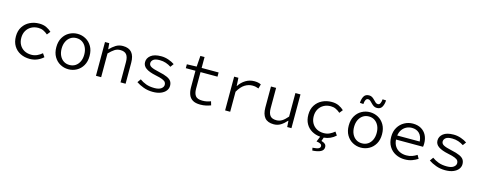

<svg xmlns="http://www.w3.org/2000/svg" viewBox="-35 -1755 7407 2961"><g transform="rotate(15 3668.5 -274.5)"><path d="M384.8 13.2Q300.8 13.2 234.1 -20Q167.5 -53.2 128.7 -116.5Q89.8 -179.7 89.8 -269Q89.8 -358.9 130.9 -422.1Q171.9 -485.4 240 -518.6Q308.1 -551.8 389.2 -551.8Q455.6 -551.8 503.9 -528.6Q552.2 -505.4 585.9 -473.1L543.9 -419.9Q510.3 -449.2 473.4 -466.6Q436.5 -483.9 393.1 -483.9Q328.6 -483.9 279.8 -456.5Q231 -429.2 203.4 -380.9Q175.8 -332.5 175.8 -269Q175.8 -205.1 202.9 -157Q230 -108.9 278.3 -82Q326.7 -55.2 391.1 -55.2Q441.9 -55.2 484.1 -75.2Q526.4 -95.2 561 -125L598.1 -70.8Q554.7 -31.2 500.2 -9Q445.8 13.2 384.8 13.2Z M1001 13.2Q930.7 13.2 869.9 -20Q809.1 -53.2 772 -116.5Q734.9 -179.7 734.9 -269Q734.9 -358.9 772 -422.1Q809.1 -485.4 869.9 -518.6Q930.7 -551.8 1001 -551.8Q1071.3 -551.8 1131.8 -518.6Q1192.4 -485.4 1229.2 -422.1Q1266.1 -358.9 1266.1 -269Q1266.1 -179.7 1229.2 -116.5Q1192.4 -53.2 1131.8 -20Q1071.3 13.2 1001 13.2ZM1001 -55.2Q1054.7 -55.2 1095.2 -82Q1135.7 -108.9 1158.4 -157Q1181.2 -205.1 1181.2 -269Q1181.2 -332.5 1158.4 -380.9Q1135.7 -429.2 1095.2 -456.5Q1054.7 -483.9 1001 -483.9Q946.8 -483.9 906.2 -456.5Q865.7 -429.2 842.8 -380.9Q819.8 -332.5 819.8 -269Q819.8 -205.1 842.8 -157Q865.7 -108.9 906.2 -82Q946.8 -55.2 1001 -55.2Z M1439.9 0V-539.1H1507.8L1516.1 -444.8H1520Q1563.5 -490.7 1612.3 -521.2Q1661.1 -551.8 1725.1 -551.8Q1820.8 -551.8 1866.9 -496.8Q1913.1 -441.9 1913.1 -334V0H1832V-324.2Q1832 -404.3 1801.3 -442.6Q1770.5 -481 1701.2 -481Q1651.4 -481 1611.6 -455.1Q1571.8 -429.2 1522.9 -378.9V0Z M2348.1 13.2Q2268.6 13.2 2200.2 -12Q2131.8 -37.1 2083 -70.8L2122.1 -126Q2168 -92.3 2224.4 -71.5Q2280.8 -50.8 2357.9 -50.8Q2429.2 -50.8 2465.1 -77.4Q2501 -104 2501 -140.1Q2501 -162.1 2489.3 -180.2Q2477.5 -198.2 2440.2 -214.1Q2402.8 -230 2327.1 -245.1Q2222.7 -266.6 2169.4 -303.7Q2116.2 -340.8 2116.2 -400.9Q2116.2 -464.8 2171.4 -508.3Q2226.6 -551.8 2336.9 -551.8Q2396 -551.8 2453.6 -531.7Q2511.2 -511.7 2550.8 -483.9L2512.2 -431.2Q2474.6 -456.5 2428.2 -472.2Q2381.8 -487.8 2330.1 -487.8Q2256.3 -487.8 2227.1 -463.1Q2197.8 -438.5 2197.8 -405.8Q2197.8 -369.1 2236.6 -348.6Q2275.4 -328.1 2359.9 -310.1Q2450.7 -291 2499 -268.3Q2547.4 -245.6 2565.7 -215.8Q2584 -186 2584 -145Q2584 -102.1 2556.4 -66.2Q2528.8 -30.3 2476.1 -8.5Q2423.3 13.2 2348.1 13.2Z M3106.9 13.2Q3028.8 13.2 2984.1 -14.6Q2939.5 -42.5 2920.7 -92.3Q2901.9 -142.1 2901.9 -208V-472.2H2748V-534.2L2903.8 -539.1L2916 -712.9H2982.9V-539.1H3253.9V-472.2H2982.9V-206.1Q2982.9 -132.3 3012.7 -93.3Q3042.5 -54.2 3123 -54.2Q3162.1 -54.2 3194.1 -61Q3226.1 -67.9 3255.9 -80.1L3273.9 -19Q3237.3 -5.4 3197.3 3.9Q3157.2 13.2 3106.9 13.2Z M3502 0V-539.1H3569.8L3577.1 -410.2H3580.1Q3622.1 -475.1 3684.6 -513.4Q3747.1 -551.8 3822.8 -551.8Q3853 -551.8 3879.2 -546.9Q3905.3 -542 3930.2 -529.8L3911.1 -460Q3882.3 -469.7 3862.3 -474.4Q3842.3 -479 3811 -479Q3748.5 -479 3690.9 -443.1Q3633.3 -407.2 3583 -319.8V0Z M4278.8 13.2Q4182.1 13.2 4136 -41.7Q4089.8 -96.7 4089.8 -204.1V-539.1H4171.9V-214.8Q4171.9 -135.7 4202.1 -96.9Q4232.4 -58.1 4302.7 -58.1Q4351.6 -58.1 4392.1 -82.8Q4432.6 -107.4 4480 -163.1V-539.1H4561V0H4493.2L4486.8 -97.2H4481.9Q4439.9 -48.3 4390.6 -17.6Q4341.3 13.2 4278.8 13.2Z M5079.1 12.2 5059.1 70.8Q5095.7 80.1 5117.4 98.1Q5139.2 116.2 5139.2 149.9Q5139.2 197.3 5092.8 221.4Q5046.4 245.6 4960.9 250L4952.1 207Q5022.5 202.6 5048.1 189.2Q5073.7 175.8 5073.7 150.9Q5073.7 129.4 5054.4 116.5Q5035.2 103.5 4987.8 97.2L5022.9 12.2Q4946.3 5.9 4886.7 -28.8Q4827.1 -63.5 4793 -124.3Q4758.8 -185.1 4758.8 -269Q4758.8 -358.9 4799.8 -422.1Q4840.8 -485.4 4908.9 -518.6Q4977.1 -551.8 5058.1 -551.8Q5124.5 -551.8 5172.9 -528.6Q5221.2 -505.4 5254.9 -473.1L5212.9 -419.9Q5179.2 -449.2 5142.3 -466.6Q5105.5 -483.9 5062 -483.9Q4997.6 -483.9 4948.7 -456.5Q4899.9 -429.2 4872.3 -380.9Q4844.7 -332.5 4844.7 -269Q4844.7 -205.1 4871.8 -157Q4898.9 -108.9 4947.3 -82Q4995.6 -55.2 5060.1 -55.2Q5110.8 -55.2 5153.1 -75.2Q5195.3 -95.2 5230 -125L5267.1 -70.8Q5187 2.9 5079.1 12.2Z M5669.9 13.2Q5599.6 13.2 5538.8 -20Q5478 -53.2 5440.9 -116.5Q5403.8 -179.7 5403.8 -269Q5403.8 -358.9 5440.9 -422.1Q5478 -485.4 5538.8 -518.6Q5599.6 -551.8 5669.9 -551.8Q5740.2 -551.8 5800.8 -518.6Q5861.3 -485.4 5898.2 -422.1Q5935.1 -358.9 5935.1 -269Q5935.1 -179.7 5898.2 -116.5Q5861.3 -53.2 5800.8 -20Q5740.2 13.2 5669.9 13.2ZM5669.9 -55.2Q5723.6 -55.2 5764.2 -82Q5804.7 -108.9 5827.4 -157Q5850.1 -205.1 5850.1 -269Q5850.1 -332.5 5827.4 -380.9Q5804.7 -429.2 5764.2 -456.5Q5723.6 -483.9 5669.9 -483.9Q5615.7 -483.9 5575.2 -456.5Q5534.7 -429.2 5511.7 -380.9Q5488.8 -332.5 5488.8 -269Q5488.8 -205.1 5511.7 -157Q5534.7 -108.9 5575.2 -82Q5615.7 -55.2 5669.9 -55.2ZM5751 -642.1Q5720.7 -642.1 5699 -656.5Q5677.2 -670.9 5659.7 -689.9Q5642.1 -709 5625.5 -723.4Q5608.9 -737.8 5588.9 -737.8Q5563.5 -737.8 5550.8 -712.6Q5538.1 -687.5 5536.1 -647L5480 -650.9Q5482.4 -713.4 5506.8 -756.1Q5531.2 -798.8 5588.9 -798.8Q5618.7 -798.8 5640.1 -784.4Q5661.6 -770 5679.2 -751Q5696.8 -731.9 5713.6 -717.5Q5730.5 -703.1 5751 -703.1Q5776.4 -703.1 5788.6 -728.8Q5800.8 -754.4 5803.7 -793.9L5859.9 -791Q5856.9 -728.5 5832.5 -685.3Q5808.1 -642.1 5751 -642.1Z M6166 -313H6524.9Q6519 -399.9 6473.6 -442.9Q6428.2 -485.8 6356.9 -485.8Q6311 -485.8 6270.5 -466.1Q6230 -446.3 6202.1 -407.7Q6174.3 -369.1 6166 -313ZM6546.9 -106 6578.1 -50.8Q6539.1 -24.9 6487.8 -5.9Q6436.5 13.2 6370.1 13.2Q6290 13.2 6224.4 -20.3Q6158.7 -53.7 6119.9 -117.2Q6081.1 -180.7 6081.1 -270Q6081.1 -357.9 6119.4 -421.4Q6157.7 -484.9 6220 -519Q6282.2 -553.2 6354 -553.2Q6431.2 -553.2 6486.1 -521.7Q6541 -490.2 6570.6 -433.3Q6600.1 -376.5 6600.1 -299.8Q6600.1 -285.6 6598.9 -272Q6597.7 -258.3 6595.7 -248H6164.1Q6168.5 -183.6 6197.8 -140.1Q6227.1 -96.7 6274.2 -75Q6321.3 -53.2 6378.9 -53.2Q6429.2 -53.2 6469.7 -67.6Q6510.3 -82 6546.9 -106Z M7017.1 13.2Q6937.5 13.2 6869.1 -12Q6800.8 -37.1 6752 -70.8L6791 -126Q6836.9 -92.3 6893.3 -71.5Q6949.7 -50.8 7026.9 -50.8Q7098.1 -50.8 7134 -77.4Q7169.9 -104 7169.9 -140.1Q7169.9 -162.1 7158.2 -180.2Q7146.5 -198.2 7109.1 -214.1Q7071.8 -230 6996.1 -245.1Q6891.6 -266.6 6838.4 -303.7Q6785.2 -340.8 6785.2 -400.9Q6785.2 -464.8 6840.3 -508.3Q6895.5 -551.8 7005.9 -551.8Q7064.9 -551.8 7122.6 -531.7Q7180.2 -511.7 7219.7 -483.9L7181.2 -431.2Q7143.6 -456.5 7097.2 -472.2Q7050.8 -487.8 6999 -487.8Q6925.3 -487.8 6896 -463.1Q6866.7 -438.5 6866.7 -405.8Q6866.7 -369.1 6905.5 -348.6Q6944.3 -328.1 7028.8 -310.1Q7119.6 -291 7168 -268.3Q7216.3 -245.6 7234.6 -215.8Q7252.9 -186 7252.9 -145Q7252.9 -102.1 7225.3 -66.2Q7197.8 -30.3 7145 -8.5Q7092.3 13.2 7017.1 13.2Z"/></g></svg>

Font: Shanggu Mono N
Style: Regular
Weight: 350
Designer: GuiWonder
Version: Version 1.021